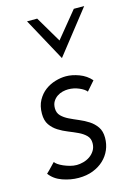

<svg xmlns="http://www.w3.org/2000/svg" viewBox="-106 -721 543 785"><g transform="rotate(-15 165.5 -328.5)"><path d="M289 -362 255 -323Q247 -334 225 -343.5Q203 -353 179 -353Q168 -353 155.5 -350Q143 -347 132 -339.5Q121 -332 114 -320.5Q107 -309 107 -292Q107 -272 119.5 -259.5Q132 -247 150.5 -238Q169 -229 190.5 -220Q212 -211 230.5 -199Q249 -187 261.5 -169Q274 -151 274 -123Q274 -96 264 -72.5Q254 -49 235 -31Q216 -13 189 -2.5Q162 8 128 8Q94 8 60 -4Q26 -16 7 -42Q12 -46 18.5 -53Q25 -60 31 -66Q37 -72 41 -76.5Q45 -81 46 -81Q49 -76 57.5 -70Q66 -64 78.5 -58.5Q91 -53 105.5 -49Q120 -45 134 -45Q147 -45 162 -49Q177 -53 189.5 -61.5Q202 -70 210.5 -83.5Q219 -97 219 -115Q219 -135 206.5 -147.5Q194 -160 175 -169Q156 -178 134.5 -186.5Q113 -195 94 -207Q75 -219 62.5 -237Q50 -255 50 -284Q50 -317 63 -340.5Q76 -364 95.5 -378.5Q115 -393 138.5 -400Q162 -407 184 -407Q210 -407 239.5 -396Q269 -385 289 -362ZM89 -665H132L197 -555L287 -665H331Q295 -620 259.5 -574Q224 -528 188 -483Z"/></g></svg>

Font: Josefin Sans
Style: Italic
Weight: 400
Italic angle: -7.5°
Designer: Santiago Orozco
Foundry: Typemade